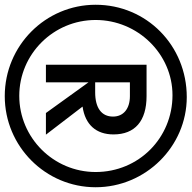

<svg xmlns="http://www.w3.org/2000/svg" viewBox="-22 -773 805 807"><g transform="rotate(90 380.5 -369.5)"><path d="M249 -160H323V-339L452 -160H543L425 -314C501 -325 542 -371 542 -444C542 -534 486 -583 381 -583H249ZM323 -367V-513H381C434 -513 467 -486 467 -442C467 -394 431 -367 365 -367ZM-3 -369C-3 -158 169 13 381 13C592 13 764 -158 764 -369C764 -579 593 -752 385 -752C168 -752 -3 -583 -3 -369ZM61 -369C61 -546 204 -692 377 -692C557 -692 700 -550 700 -369C700 -192 556 -48 380 -48C204 -48 61 -192 61 -369Z"/></g></svg>

Font: Involve Medium
Style: Regular
Weight: 500
Designer: Stefan Peev
Foundry: Context Ltd.
Version: Version 1.001